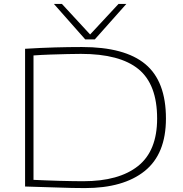

<svg xmlns="http://www.w3.org/2000/svg" viewBox="-20 -950 936 980"><path d="M413 10Q351 10 270.5 7Q190 4 108 2V-701Q190 -706 260.5 -708Q331 -710 398 -710Q617 -710 722 -622.5Q827 -535 827 -345Q827 -164 718.5 -77Q610 10 413 10ZM405 -25Q587 -25 684.5 -102.5Q782 -180 782 -345Q782 -519 687 -597Q592 -675 393 -675Q365 -675 323.5 -674Q282 -673 236.5 -671.5Q191 -670 151 -667V-32Q176 -31 210.5 -29.5Q245 -28 282 -27Q319 -26 351.5 -25.5Q384 -25 405 -25ZM625 -930 464 -749H415L255 -930H296L440 -774L585 -930Z"/></svg>

Font: Georama Extended ExtraLight
Style: Regular
Weight: 200
Width: 7
Designer: Jean-Baptiste Levee
Foundry: Production Type
Version: Version 1.000